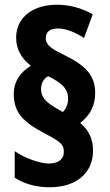

<svg xmlns="http://www.w3.org/2000/svg" viewBox="-20 -781 462 809"><path d="M38 -387C38 -308 74 -268 172 -217C236 -183 249 -172 249 -141C249 -110 226 -92 185 -92C147 -92 82 -116 42 -144V-32C83 -6 132 8 189 8C302 8 372 -52 372 -147C372 -194 355 -232 318 -263C360 -296 381 -335 381 -390C381 -464 340 -506 247 -551C200 -574 173 -590 173 -620C173 -647 190 -661 225 -661C255 -661 294 -647 334 -621L371 -721C321 -748 273 -761 219 -761C119 -761 48 -708 48 -622C48 -575 69 -536 110 -504C64 -476 38 -435 38 -387ZM153 -405C153 -430 163 -449 183 -460C245 -429 267 -405 267 -365C267 -342 259 -324 245 -309L217 -325C171 -352 153 -373 153 -405Z"/></svg>

Font: Noto Sans Thai Looped ExtraCondensed ExtraBold
Style: Regular
Weight: 800
Width: 2
Designer: Sasikarn Vongin, Ben Mitchell
Foundry: The Fontpad Ltd
Version: Version 1.001